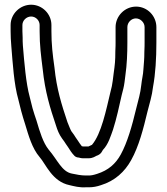

<svg xmlns="http://www.w3.org/2000/svg" viewBox="-20 -739 707 814"><path d="M75 -607V-633C75 -652 92 -669 112 -669C132 -669 148 -652 148 -633V-607C148 -547 154 -502 161 -446C171 -350 192 -282 218 -205C223 -189 230 -170 243 -152C251 -142 255 -135 259 -129L268 -116C275 -105 284 -90 296 -78C301 -73 309 -71 314 -71C314 -71 324 -68 331 -68H356C373 -68 384 -76 388 -78C410 -85 413 -99 416 -103C440 -128 449 -162 459 -189C474 -235 486 -292 496 -336C501 -356 505 -368 508 -391L512 -423C518 -464 520 -513 520 -558V-624C520 -644 537 -661 556 -661C575 -661 593 -644 593 -624V-558C593 -551 593 -539 592 -519C592 -485 590 -476 588 -445C587 -422 581 -401 579 -379C575 -341 567 -318 557 -277C540 -206 520 -135 492 -84C470 -44 439 -17 392 -2C377 3 366 5 358 5H343C323 5 305 1 285 -3C242 -11 224 -61 186 -105C163 -134 149 -179 135 -227C129 -245 123 -262 118 -280L106 -328C90 -386 83 -474 77 -546C76 -558 76 -570 76 -580C76 -591 75 -601 75 -607ZM25 -633V-607C25 -588 26 -565 28 -543C34 -471 39 -382 58 -316L70 -268C76 -248 80 -231 87 -211C101 -165 116 -110 148 -73C174 -44 201 31 275 46C292 50 317 57 344 55H358C374 55 391 52 408 46C467 28 509 -11 536 -60C569 -119 588 -194 605 -265C614 -302 624 -329 629 -372C639 -426 643 -491 643 -558V-624C643 -671 605 -711 557 -711C509 -711 470 -671 470 -624V-558C470 -552 470 -540 469 -522C469 -481 467 -464 462 -429L458 -397C455 -377 454 -370 448 -348C430 -273 410 -172 370 -125C363 -122 358 -119 355 -118H333C332 -118 331 -118 327 -119C322 -125 315 -135 310 -143L301 -156C297 -163 290 -173 283 -182C279 -188 273 -204 266 -221C241 -296 220 -362 211 -452C203 -509 198 -551 198 -607V-633C198 -680 159 -719 112 -719C65 -719 25 -680 25 -633Z"/></svg>

Font: Blanket
Style: BdOutline
Weight: 700
Foundry: Cannot Into Space Fonts
Version: Version 0.9